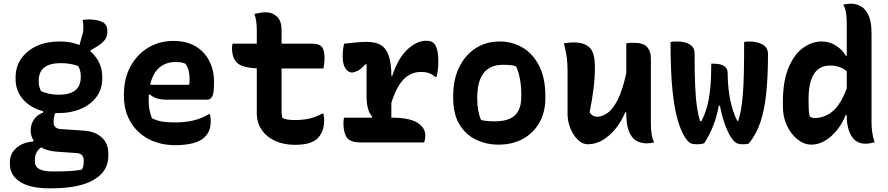

<svg xmlns="http://www.w3.org/2000/svg" viewBox="-20 -776 4840 1046"><path d="M301 -550Q362 -551 413 -531L426 -578Q431 -592 432.5 -603Q434 -614 434 -629Q434 -651 430 -667Q447 -670 465 -670Q509 -670 537 -656.5Q565 -643 565 -606V-601Q565 -579 552 -560Q539 -541 501 -518L473 -502V-496Q503 -470 520 -435Q537 -400 537 -357V-348Q537 -290 505.5 -248Q474 -206 420.5 -183Q367 -160 300 -160Q291 -160 282 -160Q276 -149 274 -136Q272 -123 272 -108Q272 -94 281 -84.5Q290 -75 308 -73L441 -64Q497 -60 533.5 -28Q570 4 570 60V75Q570 157 491 203.5Q412 250 259 250H249Q143 250 88.5 214Q34 178 34 119V107Q34 61 69 30Q104 -1 162 -5V-13Q147 -36 147 -65Q147 -97 164 -123.5Q181 -150 215 -163V-170Q147 -188 106 -234Q65 -280 65 -345V-354Q65 -414 96.5 -458Q128 -502 181.5 -526Q235 -550 301 -550ZM310 -432Q252 -432 221.5 -408.5Q191 -385 191 -337V-329Q191 -315 194.5 -302.5Q198 -290 204 -279Q225 -270 248.5 -265Q272 -260 301 -260Q359 -260 389.5 -283.5Q420 -307 420 -356V-363Q420 -379 416 -392.5Q412 -406 405 -417Q385 -424 362 -428Q339 -432 310 -432ZM266 158H280Q322 158 358.5 156Q395 154 426 148Q432 138 434 127.5Q436 117 436 106V96Q436 79 426.5 69Q417 59 399 58L285 50Q238 46 204 27Q170 51 170 95V105Q170 131 193 144.5Q216 158 266 158Z M925 -553Q995 -553 1044 -524.5Q1093 -496 1119.5 -445.5Q1146 -395 1146 -329V-324Q1146 -266 1135.5 -249.5Q1125 -233 1111 -233H888Q827 -233 796 -262L791 -259Q790 -246 790 -232V-227Q790 -198 795 -174.5Q800 -151 808 -132Q833 -119 863 -114Q893 -109 937 -109Q987 -109 1032.5 -119.5Q1078 -130 1118 -154H1124Q1126 -145 1127 -136Q1128 -127 1128 -118Q1128 -87 1120 -66.5Q1112 -46 1095 -29Q1071 -5 1028 5Q985 15 936 15Q854 15 790.5 -18Q727 -51 691 -112Q655 -173 655 -255V-261Q655 -347 690 -412.5Q725 -478 786 -515.5Q847 -553 925 -553ZM935 -438Q884 -438 848 -407.5Q812 -377 798 -314H1010Q1012 -321 1012.5 -329.5Q1013 -338 1013 -345Q1013 -369 1008 -390Q1003 -411 990 -429Q978 -434 967 -436Q956 -438 935 -438Z M1247 -538H1379V-608Q1379 -633 1376.5 -655.5Q1374 -678 1366 -700Q1383 -704 1398 -706.5Q1413 -709 1429 -709Q1464 -709 1489 -685.5Q1514 -662 1514 -612V-538H1681Q1719 -538 1733.5 -520.5Q1748 -503 1748 -458Q1748 -443 1746 -428.5Q1744 -414 1742 -403H1514V-174Q1514 -162 1515 -152Q1516 -142 1519 -133Q1544 -122 1581 -122Q1631 -122 1665 -130Q1699 -138 1736 -157H1742Q1744 -148 1745 -139Q1746 -130 1746 -122Q1746 -58 1710 -22Q1694 -6 1664 3.5Q1634 13 1586 13Q1525 13 1478.5 -8.5Q1432 -30 1405.5 -69Q1379 -108 1379 -160V-404Q1300 -407 1272 -433.5Q1244 -460 1244 -513Q1244 -529 1247 -538Z M1854 -135H2005L2008 -140Q1977 -174 1977 -251V-425L1972 -427Q1947 -399 1928 -390Q1909 -381 1897 -381Q1878 -381 1862.5 -402.5Q1847 -424 1847 -469Q1847 -488 1849 -506.5Q1851 -525 1855 -538Q1880 -541 1916.5 -544.5Q1953 -548 1977 -548Q2055 -548 2083.5 -502.5Q2112 -457 2112 -363H2117Q2148 -458 2199 -506Q2250 -554 2302 -554Q2331 -554 2344 -540Q2368 -517 2368 -438Q2368 -393 2358 -357H2352Q2335 -371 2317.5 -377.5Q2300 -384 2273 -384Q2219 -384 2180 -345Q2141 -306 2112 -216V-135H2113Q2209 -135 2253 -108Q2297 -81 2297 -38Q2297 -18 2291 0H1947Q1888 0 1869.5 -27Q1851 -54 1851 -103Q1851 -120 1854 -135Z M2703 -550Q2770 -550 2826 -517.5Q2882 -485 2916.5 -419Q2951 -353 2951 -253V-240Q2951 -165 2918.5 -108Q2886 -51 2829 -19.5Q2772 12 2696 12Q2629 12 2572.5 -15.5Q2516 -43 2482.5 -99Q2449 -155 2449 -241V-254Q2449 -343 2481.5 -409.5Q2514 -476 2571 -513Q2628 -550 2703 -550ZM2720 -423Q2580 -423 2580 -244V-237Q2580 -169 2601 -122Q2632 -115 2676 -115Q2750 -115 2785 -147.5Q2820 -180 2820 -250V-257Q2820 -354 2791 -415Q2767 -423 2720 -423Z M3104 -545Q3161 -545 3191 -518Q3221 -491 3221 -411Q3221 -353 3213.5 -292.5Q3206 -232 3192 -164Q3208 -140 3232 -140Q3261 -140 3290.5 -161Q3320 -182 3346 -234Q3372 -286 3392 -378V-540Q3404 -542 3412 -542.5Q3420 -543 3430 -543Q3485 -543 3505.5 -520Q3526 -497 3526 -458V-99Q3526 -73 3530 -45.5Q3534 -18 3544 0Q3522 5 3504 5Q3472 5 3446.5 -9.5Q3421 -24 3406.5 -60Q3392 -96 3392 -158V-164H3386Q3366 -115 3334 -75.5Q3302 -36 3263.5 -13Q3225 10 3183 10Q3153 10 3127.5 -15Q3102 -40 3087 -78Q3072 -116 3072 -154V-386Q3072 -432 3067.5 -464.5Q3063 -497 3052 -540Q3066 -542 3078 -543.5Q3090 -545 3104 -545Z M3855 -429H3870Q3906 -429 3925 -416Q3944 -403 3944 -381Q3945 -297 3958 -233Q3971 -169 3996 -118H4002Q4011 -145 4017 -179.5Q4023 -214 4027 -262.5Q4031 -311 4032.5 -380.5Q4034 -450 4034 -547Q4045 -550 4060 -550Q4105 -550 4134.5 -533.5Q4164 -517 4164 -482Q4164 -364 4155 -273Q4146 -182 4123.5 -113Q4101 -44 4058 7Q4049 9 4040 9.5Q4031 10 4023 10Q4008 10 3996 5Q3984 0 3971 -16Q3952 -40 3934 -85.5Q3916 -131 3902 -200H3896Q3884 -137 3865 -89.5Q3846 -42 3817 4Q3802 10 3775 10Q3756 10 3744 5Q3732 0 3717 -20Q3693 -54 3674 -115Q3655 -176 3644 -280Q3633 -384 3633 -547Q3641 -549 3649 -549.5Q3657 -550 3667 -550Q3713 -550 3738.5 -533.5Q3764 -517 3764 -485Q3764 -383 3767 -312Q3770 -241 3777 -194Q3784 -147 3794 -116H3801Q3821 -154 3832.5 -197Q3844 -240 3849.5 -296.5Q3855 -353 3855 -429Z M4456 -550Q4501 -550 4536.5 -526Q4572 -502 4588 -472H4593V-653Q4593 -680 4589 -706Q4585 -732 4574 -751Q4585 -753 4595 -754.5Q4605 -756 4615 -756Q4645 -756 4670.5 -741.5Q4696 -727 4712 -692Q4728 -657 4728 -595V-115Q4728 -84 4731.5 -57Q4735 -30 4745 -1Q4732 2 4720.5 4.5Q4709 7 4695 7Q4658 7 4635.5 -14.5Q4613 -36 4603 -70Q4593 -104 4593 -142V-149H4587Q4570 -105 4541 -68.5Q4512 -32 4475.5 -10Q4439 12 4401 12Q4361 12 4325 -16.5Q4289 -45 4267 -92Q4245 -139 4245 -196V-217Q4245 -335 4276 -408Q4307 -481 4355.5 -515.5Q4404 -550 4456 -550ZM4391 -142Q4403 -133 4416 -133Q4472 -133 4516 -169.5Q4560 -206 4593 -295V-388Q4557 -419 4502 -419Q4443 -419 4414 -372.5Q4385 -326 4385 -237V-226Q4385 -197 4386 -178Q4387 -159 4391 -142Z"/></svg>

Font: Recursive Mn Csl St
Style: Bold
Weight: 700
Monospace: yes
Version: Version 1.079;hotconv 1.0.112;makeotfexe 2.5.65598; ttfautoh